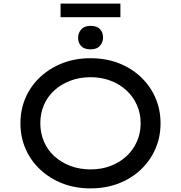

<svg xmlns="http://www.w3.org/2000/svg" viewBox="-20 -1032 1001 1062"><path d="M480 10Q396 10 325.5 -17.5Q255 -45 202.5 -94Q150 -143 121.5 -208.5Q93 -274 93 -350Q93 -426 121.5 -491.5Q150 -557 202.5 -606Q255 -655 325.5 -682.5Q396 -710 480 -710Q565 -710 635.5 -683Q706 -656 758.5 -606.5Q811 -557 839.5 -491.5Q868 -426 868 -350Q868 -274 839.5 -208.5Q811 -143 758.5 -93.5Q706 -44 635.5 -17Q565 10 480 10ZM481 -95Q542 -95 592.5 -114.5Q643 -134 680 -168.5Q717 -203 737.5 -249.5Q758 -296 758 -350Q758 -404 737.5 -450.5Q717 -497 680 -531.5Q643 -566 592 -585.5Q541 -605 481 -605Q420 -605 369 -585.5Q318 -566 280.5 -532Q243 -498 223 -451.5Q203 -405 203 -350Q203 -296 223 -249Q243 -202 280.5 -168Q318 -134 369 -114.5Q420 -95 481 -95ZM481 -759Q446 -759 429 -777Q412 -795 412 -824Q412 -849 429 -869Q446 -889 481 -889Q516 -889 533 -871Q550 -853 550 -824Q550 -799 533 -779Q516 -759 481 -759ZM315 -937V-1012H646V-937Z"/></svg>

Font: Lexend Giga
Style: Regular
Weight: 400
Designer: Bonnie Shaver-Troup, Thomas Jockin
Foundry: Lexend
Version: Version 1.007